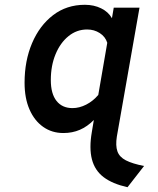

<svg xmlns="http://www.w3.org/2000/svg" viewBox="-20 -543 661 801"><path d="M512 238Q449 224 412.2 196Q375.5 168 363.5 121.8Q351.5 75.5 363 8.5L371.5 -42.5Q344.5 -15 313.2 -1.5Q282 12 244.5 12Q196.5 12 160 -13.8Q123.5 -39.5 103 -86.5Q82.5 -133.5 82.5 -198Q82.5 -289.5 113.8 -363Q145 -436.5 201.5 -479.8Q258 -523 334 -523Q372 -523 402 -508.2Q432 -493.5 447 -467L454.5 -511H562L467.5 26.5Q461.5 64.5 469.8 88.2Q478 112 505.2 126Q532.5 140 581 149.5ZM282.5 -92Q311 -92 339.5 -106.5Q368 -121 390 -147L427.5 -364.5Q419.5 -390 396.2 -405Q373 -420 343.5 -420Q300 -420 265.8 -392.2Q231.5 -364.5 211.8 -316.8Q192 -269 192 -209Q192 -152 215.8 -122Q239.5 -92 282.5 -92Z"/></svg>

Font: Overpass SemiBold
Style: Italic
Weight: 600
Italic angle: -10°
Designer: Delve Withrington, Dave Bailey, Thomas Jockin
Foundry: Delve Fonts LLC
Version: Version 4.000